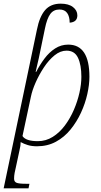

<svg xmlns="http://www.w3.org/2000/svg" viewBox="-25 -790 550 1050"><path d="M177 -628Q191 -699 221.5 -734.5Q252 -770 307 -770Q350 -770 374 -751.5Q398 -733 398 -706Q398 -669 356 -666Q356 -699 342.5 -718.5Q329 -738 300 -738Q268 -738 250 -713.5Q232 -689 221 -635L187 -471Q183 -453 178.5 -434.5Q174 -416 170 -397H173Q193 -436 218.5 -470Q244 -504 276.5 -525Q309 -546 348 -546Q464 -546 464 -370Q464 -327 452.5 -275.5Q441 -224 418 -174Q395 -124 361 -82Q327 -40 281 -15Q235 10 177 10Q149 10 127.5 3.5Q106 -3 88 -13Q88 -4 86.5 7.5Q85 19 81 35L61 128Q58 139 55 155.5Q52 172 52 187Q52 204 65.5 209.5Q79 215 116 215H136L131 240H-5ZM182 -18Q226 -18 263.5 -41.5Q301 -65 330 -104Q359 -143 379 -189.5Q399 -236 409.5 -283Q420 -330 420 -370Q420 -435 401.5 -474Q383 -513 339 -513Q305 -513 273.5 -487.5Q242 -462 215.5 -422Q189 -382 170 -339Q151 -296 144 -261L98 -46Q116 -18 182 -18Z"/></svg>

Font: Noto Serif ExtraLight
Style: Italic
Weight: 200
Italic angle: -12°
Designer: Monotype Design Team
Foundry: Monotype Imaging Inc.
Version: Version 2.014; ttfautohint (v1.8.4.7-5d5b)